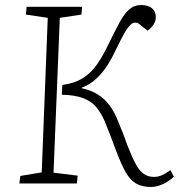

<svg xmlns="http://www.w3.org/2000/svg" viewBox="-20 -730 712 764"><path d="M228 -392Q275 -398 308 -418Q341 -438 365.5 -473Q390 -508 412 -555Q437 -606 455.5 -640.5Q474 -675 494 -692.5Q514 -710 542 -710Q570 -710 585 -697Q600 -684 600 -661Q600 -647 591.5 -633Q583 -619 567 -608L537 -632Q531 -637 527 -638.5Q523 -640 517 -640Q507 -640 495.5 -627.5Q484 -615 471 -591Q458 -567 440 -530Q428 -503 409.5 -473.5Q391 -444 366 -419.5Q341 -395 305 -381V-379Q342 -371 368.5 -354.5Q395 -338 415 -312Q435 -286 450 -247Q453 -240 457 -230Q461 -220 468.5 -201.5Q476 -183 486 -154Q505 -105 520 -77.5Q535 -50 552 -38Q569 -26 593 -26Q610 -26 626 -33.5Q642 -41 658 -53L672 -27Q653 -9 628.5 2.5Q604 14 580 14Q546 14 522 0.5Q498 -13 480 -45Q462 -77 442 -130Q429 -165 420.5 -187Q412 -209 406 -224Q400 -239 396 -249Q381 -283 361.5 -305.5Q342 -328 309.5 -340Q277 -352 226 -353ZM170 -659 83 -672 86 -703H307L304 -672L218 -659L193 -43L289 -31L286 0H57L61 -30L146 -44Z"/></svg>

Font: Literata 18pt ExtraLight
Style: Italic
Weight: 250
Italic angle: -2°
Designer: Latin by Veronika Burian and Jose Scaglione. Greek by Irene Vlachou. Cyrillic by Vera Evstafieva
Foundry: TypeTogether
Version: Version 3.103;gftools[0.9.29]